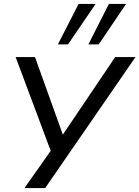

<svg xmlns="http://www.w3.org/2000/svg" viewBox="-20 -782 713 982"><path d="M105 180 248 -23 253 26 60 -490H159L307 -78H291L569 -490H673L211 180ZM432 -555 537 -762H625L485 -555ZM276 -555 382 -762H469L328 -555Z"/></svg>

Font: Nunito Sans 10pt Expanded
Style: Italic
Weight: 400
Width: 7
Italic angle: -9°
Designer: Vernon Adams
Foundry: Vernon Adams
Version: Version 3.101;gftools[0.9.27]